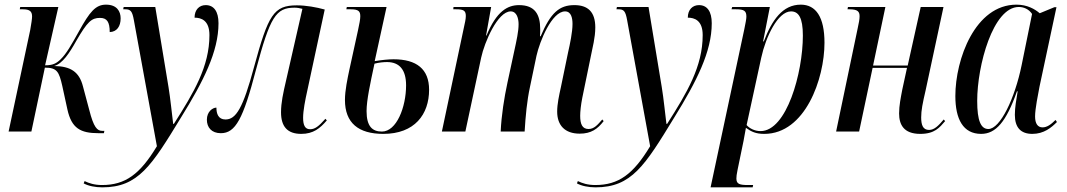

<svg xmlns="http://www.w3.org/2000/svg" viewBox="-20 -566 4590 826"><path d="M404 7H427L429 -3H420C398 -3 383 -18 364 -93L337 -194C321 -257 284 -281 213 -282C249 -292 279 -338 308 -390C356 -473 374 -489 410 -489C440 -489 452 -472 452 -428C483 -429 499 -453 499 -487C499 -517 483 -546 436 -546C391 -546 366 -515 320 -432C287 -373 266 -335 240 -310C222 -293 207 -285 174 -285L231 -536H67L65 -526H78C108 -526 118 -517 118 -495C118 -486 115 -465 110 -437L17 0H115L173 -275C225 -275 234 -258 248 -196L270 -95C288 -14 326 7 404 7Z M420 240C575 240 632 147 759 -61C855 -216 920 -344 920 -466C920 -517 900 -544 865 -544C838 -544 817 -525 817 -490C845 -490 881 -479 881 -415C881 -280 814 -168 728 -33H725C720 -72 713 -143 705 -191L648 -536H512L510 -526H519C542 -526 549 -518 556 -479L655 63C582 184 519 230 419 230C386 230 362 222 344 213L340 223C360 234 390 240 420 240Z M1276 10C1328 10 1357 -14 1386 -48L1380 -55C1350 -21 1334 -10 1314 -10C1293 -10 1284 -26 1284 -59C1284 -90 1293 -136 1302 -176L1377 -525C1341 -535 1297 -543 1257 -543C1157 -543 1134 -502 1073 -278C1025 -99 995 -52 950 -52C919 -52 911 -77 911 -103C895 -103 870 -86 870 -51C870 -18 890 7 930 7C993 7 1026 -54 1081 -265C1142 -494 1167 -533 1247 -533C1259 -533 1269 -531 1281 -528L1211 -221C1198 -165 1189 -124 1189 -83C1189 -22 1216 10 1276 10Z M1629 10C1764 10 1826 -74 1826 -180C1826 -269 1772 -311 1673 -311C1651 -311 1623 -308 1592 -303L1643 -536H1472L1470 -526H1489C1523 -526 1530 -517 1530 -496C1530 -482 1526 -464 1520 -435L1483 -266C1475 -228 1464 -177 1464 -136C1464 -37 1522 10 1629 10ZM1623 0C1582 0 1557 -22 1557 -88C1557 -135 1573 -208 1591 -292C1609 -297 1630 -299 1645 -299C1699 -299 1727 -265 1727 -199C1727 -105 1686 0 1623 0Z M2474 9C2523 9 2551 -11 2577 -45L2571 -52C2551 -29 2536 -11 2512 -11C2485 -11 2476 -32 2476 -68C2476 -85 2479 -115 2485 -145L2522 -325C2529 -361 2541 -404 2541 -448C2541 -516 2508 -544 2451 -544C2387 -544 2349 -512 2306 -410H2303C2304 -420 2304 -431 2304 -441C2304 -504 2281 -544 2213 -544C2164 -544 2116 -518 2073 -413H2071L2093 -536H1931L1930 -526H1942C1975 -526 1984 -520 1984 -497C1984 -484 1980 -467 1976 -449L1881 0H1982L2050 -318C2064 -384 2121 -517 2177 -517C2204 -517 2211 -485 2211 -462C2211 -431 2203 -395 2191 -340L2163 -210C2149 -145 2137 -69 2134 0H2237C2241 -67 2247 -132 2260 -192L2288 -326C2302 -389 2354 -517 2411 -517C2437 -517 2443 -489 2443 -463C2443 -428 2432 -376 2424 -341L2393 -191C2385 -155 2377 -118 2377 -86C2377 -27 2410 9 2474 9Z M2542 240C2697 240 2754 147 2881 -61C2977 -216 3042 -344 3042 -466C3042 -517 3022 -544 2987 -544C2960 -544 2939 -525 2939 -490C2967 -490 3003 -479 3003 -415C3003 -280 2936 -168 2850 -33H2847C2842 -72 2835 -143 2827 -191L2770 -536H2634L2632 -526H2641C2664 -526 2671 -518 2678 -479L2777 63C2704 184 2641 230 2541 230C2508 230 2484 222 2466 213L2462 223C2482 234 2512 240 2542 240Z M3182 -440 3037 240H3218L3220 230H3199C3162 230 3148 226 3148 202C3148 194 3149 184 3153 165L3179 39C3182 21 3185 6 3189 -16C3213 1 3232 10 3268 10C3444 10 3527 -227 3527 -382C3527 -493 3490 -546 3425 -546C3347 -546 3301 -480 3266 -388H3263L3292 -536H3130L3127 -526H3146C3182 -526 3191 -519 3191 -494C3191 -484 3187 -465 3182 -440ZM3252 -2C3225 -2 3203 -15 3192 -28L3255 -318C3274 -406 3326 -517 3383 -517C3415 -517 3434 -491 3434 -413C3434 -252 3364 -2 3252 -2Z M3939 10C4001 10 4022 -17 4046 -45L4040 -52C4018 -26 4000 -7 3977 -7C3950 -7 3943 -29 3943 -61C3943 -91 3949 -121 3962 -177L4039 -536H3941L3885 -284H3736L3789 -536H3628L3626 -526H3634C3670 -526 3678 -516 3678 -496C3678 -483 3675 -468 3670 -445L3577 0H3676L3734 -274H3882L3862 -182C3855 -145 3848 -112 3848 -78C3848 -31 3867 10 3939 10Z M4201 10C4264 10 4309 -42 4355 -173H4358C4352 -136 4346 -104 4346 -72C4346 -18 4371 10 4421 10C4471 10 4503 -17 4527 -41L4521 -50C4501 -30 4484 -18 4465 -18C4444 -18 4433 -35 4433 -65C4433 -98 4446 -161 4452 -193L4525 -535H4516L4453 -509C4432 -527 4399 -546 4353 -546C4175 -546 4090 -311 4090 -153C4090 -54 4123 10 4201 10ZM4232 -11C4200 -11 4184 -46 4184 -132C4184 -284 4252 -536 4363 -536C4384 -536 4406 -527 4420 -506L4375 -285C4346 -143 4283 -11 4232 -11Z"/></svg>

Font: Noto Serif Display ExtraCondensed Medium
Style: Italic
Weight: 500
Width: 2
Italic angle: -12°
Designer: Monotype Design Team
Foundry: Monotype Imaging Inc.
Version: Version 2.009